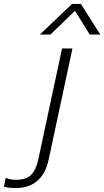

<svg xmlns="http://www.w3.org/2000/svg" viewBox="-182 -727 531 978"><path d="M185 -707H230L329 -551H275L200 -672L75 -551H21ZM-162 224 -153 179Q-128 189 -101 189Q-50 189 -24.5 164.5Q1 140 13 86L134 -480H187L66 85Q51 158 7.5 194.5Q-36 231 -100 231Q-138 231 -162 224Z"/></svg>

Font: Prompt ExtraLight
Style: Italic
Weight: 275
Italic angle: -12°
Designer: Katatrad Team
Foundry: CadsonDemak
Version: Version 1.000